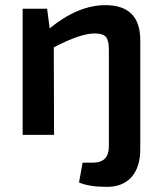

<svg xmlns="http://www.w3.org/2000/svg" viewBox="-20 -524 630 746"><path d="M389 -504Q525 -504 525 -368V55Q525 126 490.5 164.5Q456 203 392 202Q327 202 287 185L301 108H341Q403 108 403 45V-331Q403 -367 391.5 -380.5Q380 -394 348 -394Q292 -394 189 -340L190 0H68V-490H163L173 -414Q284 -504 389 -504Z"/></svg>

Font: Exo 2 Semi Bold
Style: Regular
Weight: 600
Designer: Natanael Gama
Version: Version 1.001;PS 001.001;hotconv 1.0.88;makeotf.lib2.5.64775